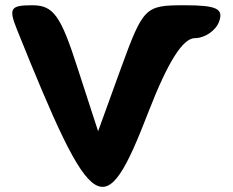

<svg xmlns="http://www.w3.org/2000/svg" viewBox="-20 -778 886 730"><path d="M44 -667C334 54 377 81 545 -354C618 -542 675 -633 721 -633C759 -633 801 -662 813 -696C831 -745 803 -758 682 -758C532 -758 525 -752 440 -519L353 -279L275 -519C211 -719 183 -758 103 -758C20 -758 12 -747 44 -667Z"/></svg>

Font: Hussar Skorodowane
Style: Bold
Weight: 700
Foundry: Cannot Into Space Fonts
Version: Version 0.892